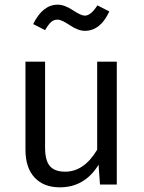

<svg xmlns="http://www.w3.org/2000/svg" viewBox="-20 -790 615 822"><path d="M343 -658Q315 -658 279 -682Q243 -706 227 -706Q210 -706 198.5 -695.5Q187 -685 173 -661L122 -687Q163 -770 227 -770Q256 -770 291.5 -746.5Q327 -723 343 -723Q369 -723 397 -767L448 -741Q410 -658 343 -658ZM480 -526V0H408L402 -85Q343 12 236 12Q167 12 128 -30Q89 -72 89 -149V-526H173V-158Q173 -103 193.5 -79Q214 -55 259 -55Q340 -55 396 -149V-526Z"/></svg>

Font: FiraGO Book
Style: Regular
Weight: 350
Designer: bBox Type
Foundry: bBox Type GmbH
Version: Version 1.001;PS 001.001;hotconv 1.0.88;makeotf.lib2.5.64775